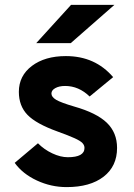

<svg xmlns="http://www.w3.org/2000/svg" viewBox="-20 -752 548 784"><path d="M252 12Q188.5 12 130.5 -15Q72.5 -42 40 -87L135 -167Q160 -141.5 193.5 -125.8Q227 -110 257 -110Q325 -110 325 -148Q325 -159 316.5 -168Q308 -177 284.2 -187.8Q260.5 -198.5 215 -215Q127.5 -246.5 92.2 -283Q57 -319.5 57 -377Q57 -442.5 110.2 -482.8Q163.5 -523 249 -523Q368.5 -523 442 -437L346 -358Q301.5 -401 246 -401Q221.5 -401 205.8 -392.2Q190 -383.5 190 -370Q190 -356 209.2 -344.5Q228.5 -333 283 -317Q374.5 -291 416.2 -250.8Q458 -210.5 458 -148Q458 -73 403 -30.5Q348 12 252 12ZM128 -576 270 -732H447L269 -576Z"/></svg>

Font: Overpass Black
Style: Regular
Weight: 900
Designer: Delve Withrington, Dave Bailey, Thomas Jockin
Foundry: Delve Fonts LLC
Version: Version 4.000; ttfautohint (v1.8.3)